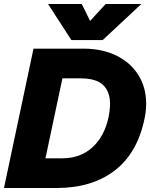

<svg xmlns="http://www.w3.org/2000/svg" viewBox="-25 -943 753 963"><path d="M216 -923H385L427 -838L505 -923H684L490 -742H333ZM143 -699H394Q487 -699 558 -664.5Q629 -630 668.5 -567.5Q708 -505 708 -423Q708 -387 701 -353Q666 -177 551.5 -88.5Q437 0 258 0H-5ZM287 -149Q378 -149 438 -203.5Q498 -258 519 -353Q527 -393 527 -422Q527 -483 492.5 -516.5Q458 -550 378 -550H288L203 -149Z"/></svg>

Font: Prompt
Style: Bold Italic
Weight: 700
Italic angle: -12°
Designer: Katatrad Team
Foundry: CadsonDemak
Version: Version 1.001